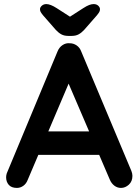

<svg xmlns="http://www.w3.org/2000/svg" viewBox="-20 -916 679 941"><path d="M303 -537 332 -543 116 -35Q109 -16 94.5 -5.5Q80 5 63 5Q36 5 23 -10Q10 -25 10 -47Q10 -56 13 -66L262 -664Q270 -684 286.5 -695Q303 -706 322 -704Q340 -704 355.5 -693.5Q371 -683 378 -664L624 -78Q629 -65 629 -54Q629 -27 611.5 -11Q594 5 573 5Q555 5 540.5 -6Q526 -17 518 -36ZM491 -157H147L202 -272H472ZM342 -822H304L388 -876Q405 -887 417 -891.5Q429 -896 439 -896Q453 -896 461.5 -888Q470 -880 470 -871Q470 -864 467 -858Q464 -852 455 -841L392 -769Q379 -755 365 -747.5Q351 -740 331 -740H315Q295 -740 281 -747.5Q267 -755 254 -769L191 -841Q182 -852 179 -858Q176 -864 176 -871Q176 -880 185 -888Q194 -896 207 -896Q227 -896 258 -876Z"/></svg>

Font: Quicksand Variable Light
Style: Regular
Weight: 300
Designer: Andrew Paglinawan
Foundry: Andrew Paglinawan
Version: Version 3.004